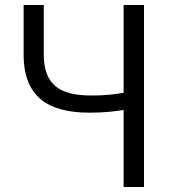

<svg xmlns="http://www.w3.org/2000/svg" viewBox="-20 -752 701 772"><path d="M477 0H559V-732H477V-379C445 -373 403 -368 348 -368C225 -368 156 -407 156 -533V-732H75V-533C75 -360 176 -299 340 -299C399 -299 441 -304 477 -310Z"/></svg>

Font: Noto Sans JP DemiLight
Style: Regular
Weight: 350
Designer: Ryoko NISHIZUKA 西塚涼子 (kana, bopomofo & ideographs); Paul D. Hunt (Latin, Greek & Cyrillic); Sandoll Communications 산돌커뮤니
Foundry: Adobe
Version: Version 2.004;hotconv 1.0.118;makeotfexe 2.5.65603